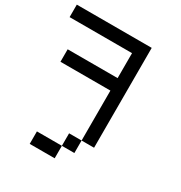

<svg xmlns="http://www.w3.org/2000/svg" viewBox="-191 -971 1049 1110"><g transform="rotate(30 333.5 -416.5)"><path d="M0 -750V-833.3H500V-166.7H416.7V-500H83.3V-583.3H416.7V-750ZM166.7 0V-83.3H333.3V0ZM333.3 -83.3V-166.7H416.7V-83.3Z"/></g></svg>

Font: Galmuri11 Condensed
Style: Regular
Weight: 400
Width: 3
Designer: Lee Minseo (quiple)
Version: Version 2.399;hotconv 1.1.1;makeotfexe 2.6.0 DEVELOPMENT